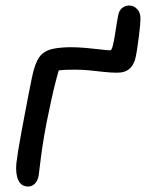

<svg xmlns="http://www.w3.org/2000/svg" viewBox="-20 -671 533 701"><path d="M82.8 10Q58.2 10 47.3 -12.2Q36.4 -34.4 39.6 -73.4Q41.4 -89.8 46.2 -120.1Q51 -150.4 58.1 -188.1Q65.2 -225.8 72.4 -264.1Q79.6 -302.4 86 -335.1Q92.4 -367.8 96.6 -387.8Q106.8 -438.8 123.3 -462.2Q139.8 -485.6 173.6 -492.8Q188 -495.8 204.7 -497.2Q221.4 -498.6 238 -498.6Q264.6 -498.6 293.9 -496Q323.2 -493.4 347.4 -490.4Q371.6 -487.4 382.8 -487.4Q387.6 -487.4 391.9 -504.4Q396.2 -521.4 399.9 -545.2Q403.6 -569 407.1 -590.9Q410.6 -612.8 413.6 -623.6Q419 -638.2 429.7 -644.5Q440.4 -650.8 451.2 -650.8Q469.2 -650.8 481.3 -637.3Q493.4 -623.8 492.8 -603.2Q492.6 -594.4 491.4 -578Q490.2 -561.6 487.5 -541.1Q484.8 -520.6 481.9 -500.3Q479 -480 475.6 -463.6Q470.6 -436.8 454.2 -421.2Q437.8 -405.6 408.2 -405.6Q385.6 -405.6 360.7 -408.3Q335.8 -411 309.7 -413.8Q283.6 -416.6 255.6 -416.6Q229.4 -416.6 213.7 -415.7Q198 -414.8 184.9 -412.7Q171.8 -410.6 152.4 -405.6L201.4 -435Q192.6 -409.2 184.7 -378.7Q176.8 -348.2 168.4 -310.7Q160 -273.2 150.6 -226Q141.2 -178 135 -136.2Q128.8 -94.4 125.7 -66.3Q122.6 -38.2 121.2 -30Q118 -11.6 107.7 -0.8Q97.4 10 82.8 10Z"/></svg>

Font: Shantell Sans Light
Style: Italic
Weight: 300
Italic angle: -11°
Designer: Stephen Nixon, Anya Danilova, Shantell Martin
Foundry: Arrow Type
Version: Version 1.008;[ac192a2d6]